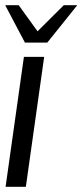

<svg xmlns="http://www.w3.org/2000/svg" viewBox="-32 -719 318 739"><path d="M60 -500H138L67.5 0H-10.5ZM64 -555 -12 -699H40L112.5 -598.5L213.5 -699H265.5L150 -555Z"/></svg>

Font: Urbanist
Style: Italic
Weight: 400
Italic angle: -8°
Designer: Corey Hu
Foundry: Corey Hu
Version: Version 1.330; ttfautohint (v1.8.4.7-5d5b)